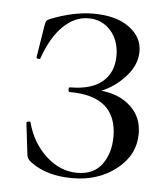

<svg xmlns="http://www.w3.org/2000/svg" viewBox="-42 -519 500 570"><g transform="rotate(5 207.5 -234.0)"><path d="M257 -254Q311 -249 345 -217.5Q379 -186 379 -137Q379 -73 325 -30.5Q271 12 194 12Q117 12 69 -24Q56 -33 55 -47L44 -140Q44 -143 49.5 -144Q55 -145 56 -142Q72 -82 114 -43.5Q156 -5 207 -5Q256 -5 280.5 -38.5Q305 -72 305 -121Q305 -242 164 -242Q160 -242 160 -249Q160 -256 164 -256Q228 -256 260.5 -284Q293 -312 293 -361Q293 -407 267 -436Q241 -465 201 -465Q160 -465 125.5 -431.5Q91 -398 69 -335Q68 -331 62.5 -332Q57 -333 57 -336L72 -430Q74 -442 76 -445.5Q78 -449 87 -453Q156 -480 214 -480Q282 -480 321 -451.5Q360 -423 360 -380Q360 -340 328.5 -305Q297 -270 257 -254Z"/></g></svg>

Font: Cormorant SC
Style: Regular
Weight: 400
Designer: Christian Thalmann (Catharsis Fonts)
Version: Version 1.000;PS 002.000;hotconv 1.0.88;makeotf.lib2.5.64775